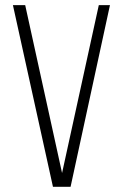

<svg xmlns="http://www.w3.org/2000/svg" viewBox="-20 -720 474 740"><path d="M29.8 -700.2H77.1L219.2 -53.2L360.8 -700.2H403.8L252 0H184.1Z"/></svg>

Font: Bebas Neue Book
Style: Regular
Weight: 400
Designer: Ryoichi Tsunekawa
Foundry: Ryoichi Tsunekawa
Version: Version 001.003